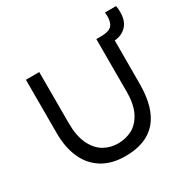

<svg xmlns="http://www.w3.org/2000/svg" viewBox="-148 -768 911 922"><g transform="rotate(-30 307.5 -306.5)"><path d="M612 -630Q615 -611.5 615 -594.5Q615 -533.5 574 -506.5Q553 -492.5 524 -490L523.5 -249.5Q523.5 17 292.5 17Q216.5 17 164.5 -15.2Q112.5 -47.5 86.2 -106Q60 -164.5 60 -243V-540H134V-256Q134 -185.5 156 -140Q178 -94.5 213.5 -74Q249 -53.5 291 -53.5Q334 -53.5 369.8 -72.2Q405.5 -91 428 -134.8Q450.5 -178.5 450.5 -249.5V-540H462.5H473.5Q476.5 -540 487.5 -540.5Q498.5 -541 507.5 -543Q532.5 -548 542 -565Q551.5 -582 551.5 -607.5Q551.5 -615 550.5 -630Z"/></g></svg>

Font: CCSD_manrope
Style: Regular
Weight: 400
Designer: Mikhail Sharanda
Foundry: Mikhail Sharanda
Version: Version 4.503